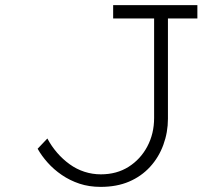

<svg xmlns="http://www.w3.org/2000/svg" viewBox="-20 -720 835 750"><path d="M373 10Q328 10 290.5 -2.5Q253 -15 221.5 -36.5Q190 -58 166 -85Q142 -112 127 -139L165 -179Q181 -149 203 -123.5Q225 -98 252 -78.5Q279 -59 310 -49Q341 -39 374 -39Q436 -39 482.5 -68.5Q529 -98 555.5 -148Q582 -198 582 -259V-648H422V-700H751V-648H636V-256Q636 -203 618 -154Q600 -105 566 -68Q532 -31 484 -10.5Q436 10 373 10Z"/></svg>

Font: Lexend Peta ExtraLight
Style: Regular
Weight: 250
Version: Version 1.007